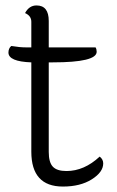

<svg xmlns="http://www.w3.org/2000/svg" viewBox="-20 -677 428 705"><path d="M159 -448V-119Q159 -81 174 -65Q189 -49 224 -49Q289 -49 346 -102Q359 -92 359 -77Q359 -45 317 -18.5Q275 8 211 8Q95 8 95 -120V-448Q11 -451 11 -484Q11 -499 21 -508Q53 -503 76 -503H95V-597Q95 -619 72 -629Q87 -657 114 -657Q159 -657 159 -600V-503H331Q335 -496 335 -487Q335 -448 174 -448Z"/></svg>

Font: Laila Light
Style: Regular
Weight: 300
Designer: Hitesh Malaviya
Foundry: Indian Type Foundry
Version: Version 1.302;PS 1.0;hotconv 1.0.78;makeotf.lib2.5.61930; tt